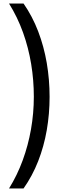

<svg xmlns="http://www.w3.org/2000/svg" viewBox="-20 -820 341 1084"><path d="M260 -273Q260 -177 244 -85Q228 7 195.5 90Q163 173 113 244H31Q77 170 108 85.5Q139 1 155 -90Q171 -181 171 -274Q171 -367 156 -458.5Q141 -550 110 -636.5Q79 -723 31 -800H113Q163 -728 195.5 -643Q228 -558 244 -464.5Q260 -371 260 -273Z"/></svg>

Font: malayalam115
Style: Regular
Weight: 400
Designer: Jelle Bosma - Monotype Design Team
Foundry: Monotype Imaging Inc.
Version: Version 2.103